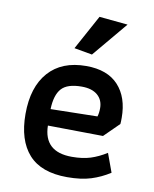

<svg xmlns="http://www.w3.org/2000/svg" viewBox="-81 -760 664 829"><g transform="rotate(10 251.5 -346.0)"><path d="M205 -547 288 -699 413 -687 284 -533ZM46 -231Q46 -349 104 -414.5Q162 -480 269 -480Q362 -480 410 -428Q458 -376 458 -286Q458 -268 457 -259L392 -195L150 -198Q152 -83 275 -83Q322 -83 356.5 -94Q391 -105 426 -127L456 -45Q417 -20 374 -6.5Q331 7 270 7Q156 7 101 -54.5Q46 -116 46 -231ZM354 -274Q359 -290 359 -311Q359 -347 334.5 -368Q310 -389 265 -389Q202 -389 176.5 -360.5Q151 -332 149 -270Z"/></g></svg>

Font: Athiti SemiBold
Style: Regular
Weight: 600
Designer: CadsonDemak Team
Foundry: CadsonDemak
Version: Version 1.032